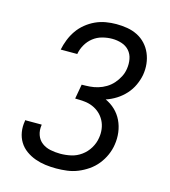

<svg xmlns="http://www.w3.org/2000/svg" viewBox="-111 -832 823 930"><g transform="rotate(15 300.0 -367.5)"><path d="M256 8Q228 8 201.5 4.5Q175 1 150 -8Q125 -17 103.5 -32.5Q82 -48 68.5 -70Q55 -92 50.5 -119Q46 -146 51 -174V-179H134V-176Q130 -150 138 -127Q146 -104 164.5 -90Q183 -76 207.5 -71Q232 -66 257 -66Q284 -66 311 -72Q338 -78 361.5 -95Q385 -112 400 -137Q415 -162 419 -189Q423 -211 420 -233.5Q417 -256 407 -275Q397 -294 381.5 -308Q366 -322 346 -330.5Q326 -339 303 -341Q280 -343 258 -343L271 -416Q291 -416 311.5 -417.5Q332 -419 352.5 -425Q373 -431 392 -442.5Q411 -454 425.5 -470.5Q440 -487 450 -506.5Q460 -526 463 -547Q467 -572 462.5 -596Q458 -620 443 -637Q428 -654 405 -661.5Q382 -669 357 -669Q333 -669 308 -662.5Q283 -656 262.5 -640Q242 -624 229 -601Q216 -578 212 -554H129Q134 -579 144 -604.5Q154 -630 169.5 -652.5Q185 -675 207 -693Q229 -711 254 -722.5Q279 -734 305.5 -738.5Q332 -743 358 -743Q386 -743 413 -738.5Q440 -734 464 -722Q488 -710 506 -690.5Q524 -671 534.5 -646.5Q545 -622 548 -594.5Q551 -567 546 -538Q541 -512 529 -486Q517 -460 497.5 -438.5Q478 -417 453.5 -401.5Q429 -386 402 -377Q429 -365 450.5 -344.5Q472 -324 485 -297Q498 -270 502 -239Q506 -208 501 -177Q497 -150 485.5 -124Q474 -98 456 -75.5Q438 -53 414 -36.5Q390 -20 364 -9.5Q338 1 310.5 4.5Q283 8 256 8Z"/></g></svg>

Font: Iosevka Aile
Style: Italic
Weight: 400
Italic angle: -9°
Designer: Belleve Invis
Foundry: Belleve Invis
Version: Version 28.0.1; ttfautohint (v1.8.4)